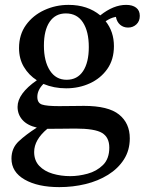

<svg xmlns="http://www.w3.org/2000/svg" viewBox="-20 -512 593 787"><path d="M223 255Q135 255 81 224Q27 193 27 138Q27 95 57 67Q87 39 131 11Q92 2 72 -20.5Q52 -43 52 -74Q52 -128 131 -183Q98 -204 78 -237.5Q58 -271 58 -315Q58 -370 86.5 -409.5Q115 -449 161.5 -470.5Q208 -492 261 -492Q339 -492 391 -449Q445 -492 497 -492Q523 -492 538 -480.5Q553 -469 553 -447Q553 -425 539 -412Q525 -399 505 -399Q486 -399 472.5 -410.5Q459 -422 455 -443Q441 -440 432.5 -436Q424 -432 413 -425Q447 -382 447 -323Q447 -268 420 -229.5Q393 -191 348.5 -170.5Q304 -150 251 -150Q201 -150 158 -168Q133 -143 133 -115Q133 -90 152 -83.5Q171 -77 222 -77Q245 -77 277 -77.5Q309 -78 324 -78Q424 -78 468 -42.5Q512 -7 512 55Q512 104 488 141.5Q464 179 423 204.5Q382 230 330.5 242.5Q279 255 223 255ZM174 16Q120 61 120 111Q120 146 141 168Q162 190 196 200Q230 210 268 210Q302 210 339 200Q376 190 402 164.5Q428 139 428 93Q428 51 398.5 33Q369 15 289 15Q270 15 242 15.5Q214 16 180 16Q177 16 174 16ZM253 -185Q297 -185 320.5 -220.5Q344 -256 344 -319Q344 -383 320 -420Q296 -457 250 -457Q207 -457 183.5 -422.5Q160 -388 160 -325Q160 -261 184.5 -223Q209 -185 253 -185Z"/></svg>

Font: Tiro Gurmukhi
Style: Regular
Weight: 400
Designer: Gurmukhi: John Hudson & Fiona Ross. Latin: John Hudson.
Foundry: Tiro Typeworks Ltd.
Version: Version 1.52